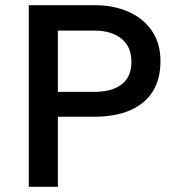

<svg xmlns="http://www.w3.org/2000/svg" viewBox="-20 -720 674 740"><path d="M91 0V-700H344.5Q419 -700 476.2 -674.2Q533.5 -648.5 566 -600.2Q598.5 -552 598.5 -484.5Q598.5 -415 568.5 -367.2Q538.5 -319.5 481.2 -294.8Q424 -270 342 -270H203V0ZM203 -366H343.5Q411.5 -366 449 -394.8Q486.5 -423.5 486.5 -482Q486.5 -540 448 -571Q409.5 -602 344.5 -602H203Z"/></svg>

Font: Geologica Roman
Style: Regular
Weight: 400
Designer: Sindre Bremnes, Frode Helland
Foundry: Monokrom Skriftforlag AS
Version: Version 1.010;gftools[0.9.28]